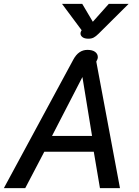

<svg xmlns="http://www.w3.org/2000/svg" viewBox="-23 -977 722 997"><path d="M358 -668Q385 -718 431 -718Q457 -718 471 -707.5Q485 -697 485 -680Q485 -671 477 -657L600 0H496L464 -189H207L108 0H-3ZM455 -271 405 -577 247 -271ZM395 -803Q395 -809 398 -815L401 -820L299 -957H404L459 -864L542 -957H645L489 -802Q475 -788 463.5 -782Q452 -776 436 -776Q416 -776 405.5 -784Q395 -792 395 -803Z"/></svg>

Font: Niramit Medium
Style: Italic
Weight: 500
Italic angle: -10°
Designer: Katatrad Aksorn Co.,Ltd.
Foundry: Cadson Demak Co.,Ltd.
Version: Version 1.000; ttfautohint (v1.6)